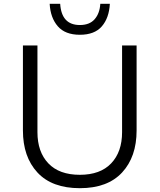

<svg xmlns="http://www.w3.org/2000/svg" viewBox="-20 -968 835 1005"><path d="M100 -285V-730H176V-276Q176 -173 233 -113Q290 -53 398 -53Q505 -53 562 -113Q619 -173 619 -276V-730H695V-285Q695 -147 619 -65Q543 17 398 17Q252 17 176 -65Q100 -147 100 -285ZM240 -948H295Q302 -837 398 -837Q449 -837 475.5 -867.5Q502 -898 505 -948H555Q551 -874 513 -830Q475 -786 398 -786Q321 -786 282.5 -830.5Q244 -875 240 -948Z"/></svg>

Font: Sora-SIA Light
Style: Regular
Weight: 300
Designer: Jonathan Barnbrook, Julián Moncada
Foundry: Barnbrook Fonts
Version: Version 2.000